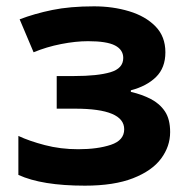

<svg xmlns="http://www.w3.org/2000/svg" viewBox="-20 -576 595 606"><path d="M277 -556Q336 -556 387.5 -540.5Q439 -525 470.5 -493Q502 -461 502 -411Q502 -362 472.5 -333Q443 -304 393 -291V-286Q428 -278 456 -263.5Q484 -249 500.5 -224.5Q517 -200 517 -159Q517 -114 488.5 -75.5Q460 -37 400 -13.5Q340 10 248 10Q112 10 38 -24V-147Q72 -131 121.5 -118Q171 -105 227 -105Q288 -105 330 -119Q372 -133 372 -168Q372 -233 217 -233H159V-336H214Q288 -336 328.5 -348Q369 -360 369 -393Q369 -419 343 -432.5Q317 -446 258 -446Q219 -446 173 -437Q127 -428 86 -411L42 -515Q89 -533 145 -544.5Q201 -556 277 -556Z"/></svg>

Font: Noto IKEA Arabic
Style: Bold
Weight: 700
Designer: Monotype Design Team
Foundry: Monotype Imaging Inc.
Version: Version 1.200